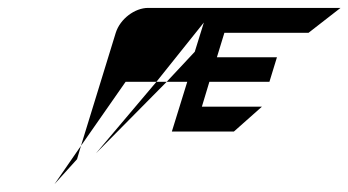

<svg xmlns="http://www.w3.org/2000/svg" viewBox="-20 -763 882 486"><path d="M118 -297 175 -360 185 -394ZM185 -394 298 -556H376L496 -706L473 -632L402 -556H454L415 -430H572L643 -493H491L510 -556H662L681 -618H529L548 -680H761L842 -743H355C321 -743 284 -715 273 -680ZM223 -375 402 -556H376Z"/></svg>

Font: bitstorm
Style: excnobl
Weight: 400
Version: Version 0.2